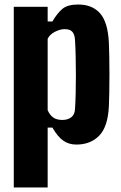

<svg xmlns="http://www.w3.org/2000/svg" viewBox="-20 -630 536 850"><path d="M41 200V-600H191V-535H212Q233 -571 256 -590.5Q279 -610 326 -610Q388.5 -610 423 -571Q457.5 -532 462 -441Q463 -417.5 463.8 -379.8Q464.5 -342 464.5 -300Q464.5 -258 463.8 -220.2Q463 -182.5 462 -159Q457.5 -68.5 419 -29.2Q380.5 10 318 10Q285 10 260.2 -7.2Q235.5 -24.5 212 -65H191V200ZM256 -99Q279.5 -99 295 -110.5Q310.5 -122 312 -146Q314 -175.5 315 -214.5Q316 -253.5 316 -296.5Q316 -339.5 315 -380.5Q314 -421.5 312 -454Q310.5 -478 300 -489.5Q289.5 -501 266 -501Q246 -501 223 -489.2Q200 -477.5 191 -458V-142Q201.5 -119 216.8 -109Q232 -99 256 -99Z"/></svg>

Font: Big Shoulders Display Thin Black
Style: Regular
Weight: 900
Version: Version 2.002